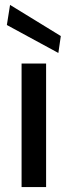

<svg xmlns="http://www.w3.org/2000/svg" viewBox="-20 -763 277 783"><path d="M68 0V-504H168V0ZM218 -547 8 -661 21 -743 228 -616Z"/></svg>

Font: AWOL-DM Medium
Style: Regular
Weight: 500
Designer: Colophon Foundry, Jonny Pinhorn, Mikhail Sharanda
Foundry: Colophon Foundry
Version: Version 1.000;Glyphs 3.2.3 (3260)